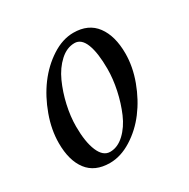

<svg xmlns="http://www.w3.org/2000/svg" viewBox="-108 -525 620 629"><g transform="rotate(-30 202.0 -210.0)"><path d="M231.4 -393.6Q202.1 -393.6 176.5 -370.1Q150.9 -346.7 134.5 -310.5Q118.2 -274.4 108.9 -233.2Q99.6 -191.9 99.6 -154.3Q99.6 -95.2 114.3 -60.8Q128.9 -26.4 155.3 -26.4Q184.1 -26.4 209.2 -50Q234.4 -73.7 250 -110.1Q265.6 -146.5 274.4 -187.7Q283.2 -229 283.2 -266.6Q283.2 -326.7 270.3 -360.1Q257.3 -393.6 231.4 -393.6ZM245.1 -424.8Q301.8 -424.8 330.6 -386Q359.4 -347.2 359.4 -281.2Q359.4 -231 340.1 -179Q320.8 -127 290.3 -86.7Q259.8 -46.4 218.8 -20.8Q177.7 4.9 136.7 4.9Q80.1 4.9 51.8 -32.2Q23.4 -69.3 23.4 -134.8Q23.4 -185.1 42.5 -237.5Q61.5 -290 92 -331.1Q122.6 -372.1 163.3 -398.4Q204.1 -424.8 245.1 -424.8Z"/></g></svg>

Font: Crimson
Style: Italic
Weight: 400
Italic angle: -11°
Version: Version 0.8